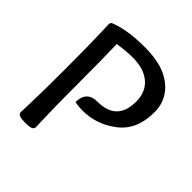

<svg xmlns="http://www.w3.org/2000/svg" viewBox="-181 -785 922 922"><g transform="rotate(45 280.5 -323.5)"><path d="M130.4 7.8Q100.6 7.8 89.8 2.4Q79.1 -2.9 79.1 -12.7Q79.1 -33.2 81.5 -94.7Q84 -156.2 84 -312Q84 -467.8 81.5 -529.3Q79.1 -590.8 79.1 -611.3Q79.1 -622.1 89.8 -626.5Q162.6 -655.3 278.8 -655.3Q364.7 -655.3 418.9 -632.1Q473.1 -608.9 503.4 -566.7Q533.7 -524.4 533.7 -465.8Q533.7 -347.2 455.8 -287.6Q377.9 -228 283.2 -228Q255.4 -228 230.5 -233.4Q231.9 -309.1 304.2 -309.1Q435.5 -309.1 435.5 -440.9Q435.5 -506.3 392.8 -542.7Q350.1 -579.1 275.4 -579.1Q225.6 -579.1 173.8 -570.3Q176.8 -467.8 176.8 -312Q176.8 -156.2 179.2 -94.7Q181.6 -33.2 181.6 -12.7Q181.6 -2.9 171.1 2.4Q160.6 7.8 130.4 7.8Z"/></g></svg>

Font: Bainsley
Style: Regular
Weight: 400
Designer: Paul James MIller
Foundry: High-Logic / Made with FontCreator
Version: Version 1.411;March 28, 2021;FontCreator 13.0.0.2683 64-bit